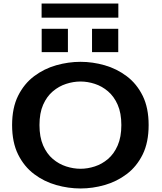

<svg xmlns="http://www.w3.org/2000/svg" viewBox="-20 -1056 915 1087"><path d="M436 11Q367 11 298.2 -8.5Q229.5 -28 173 -70.5Q116.5 -113 82.5 -181.5Q48.5 -250 48.5 -348Q48.5 -445.5 82.5 -513.8Q116.5 -582 173 -624.5Q229.5 -667 298.2 -686.5Q367 -706 436 -706Q504.5 -706 572.8 -686.5Q641 -667 697.5 -624.5Q754 -582 787.8 -513.8Q821.5 -445.5 821.5 -348Q821.5 -250 787.8 -181.5Q754 -113 697.5 -70.5Q641 -28 572.8 -8.5Q504.5 11 436 11ZM436 -100.5Q476 -100.5 516.8 -113.8Q557.5 -127 591.5 -156Q625.5 -185 646.2 -232.5Q667 -280 667 -348Q667 -416 646.2 -463Q625.5 -510 591.5 -539Q557.5 -568 516.8 -581.2Q476 -594.5 436 -594.5Q395.5 -594.5 354.5 -581.2Q313.5 -568 279.2 -539Q245 -510 224.2 -463Q203.5 -416 203.5 -348Q203.5 -280 224.2 -232.5Q245 -185 279.2 -156Q313.5 -127 354.5 -113.8Q395.5 -100.5 436 -100.5ZM216 -893H364.5V-761H216ZM501 -893H649.5V-761H501ZM215.5 -956V-1036H650V-956Z"/></svg>

Font: Trispace SemiExpanded SemiBold
Style: Regular
Weight: 600
Width: 6
Designer: Tyler Finck
Foundry: Etcetera Type Company
Version: Version 1.210; ttfautohint (v1.8.3)